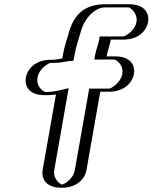

<svg xmlns="http://www.w3.org/2000/svg" viewBox="-20 -775 720 906"><path d="M191 -326H198C218 -326 240 -328 258 -332C260 -332 262 -332 265 -333L201 28C193 73 225 111 270 111C315 111 360 73 368 28L433 -342H493C538 -342 584 -381 592 -426C600 -471 568 -509 523 -509H463C468 -537 479 -563 483 -588H561C606 -588 651 -626 659 -671C667 -716 635 -755 590 -755H477C399 -755 352 -702 329 -636C318 -597 304 -555 296 -512L294 -501C273 -499 254 -493 234 -493H221C175 -493 130 -454 122 -409C114 -364 145 -326 191 -326ZM201 -341H194C156 -341 130 -372 137 -409C144 -446 181 -478 218 -478H231C254 -478 274 -484 293 -486L307 -488L311 -512C318 -553 333 -595 344 -634C366 -696 406 -740 474 -740H587C623 -740 650 -707 644 -671C638 -635 600 -603 563 -603H470L468 -588C464 -566 453 -541 448 -512L445 -494H520C557 -494 583 -463 577 -426C571 -389 533 -357 496 -357H421L353 28C347 65 310 96 273 96C236 96 210 64 216 28L283 -352L264 -348C262 -348 260 -347 260 -347H258C242 -343 221 -341 201 -341ZM258 -347H260C260 -347 262 -348 264 -348L283 -352L216 28C210 64 236 96 273 96C310 96 347 65 353 28L421 -357H496C533 -357 571 -389 577 -426C583 -463 557 -494 520 -494H445L448 -512C453 -541 464 -566 468 -588L470 -603H563C600 -603 638 -635 644 -671C650 -707 623 -740 587 -740H474C406 -740 366 -696 344 -634C333 -595 318 -553 311 -512L307 -488L293 -486C274 -484 254 -478 231 -478H218C181 -478 144 -446 137 -409C130 -372 156 -341 194 -341H201C221 -341 242 -343 258 -347ZM463 -509H523C568 -509 600 -471 592 -426C584 -381 538 -342 493 -342H433L368 28C360 73 315 111 270 111C225 111 193 73 201 28L265 -333C262 -332 259 -332 257 -332C241 -328 218 -326 198 -326H191C145 -326 114 -364 122 -409C130 -454 175 -493 221 -493H234C254 -493 273 -499 294 -501L296 -512C304 -555 318 -598 329 -636C352 -703 400 -755 477 -755H590C635 -755 667 -716 659 -671C651 -626 606 -588 561 -588H483C479 -563 468 -537 463 -509ZM201 -341H194C190 -341 149 -362 157 -409C165 -455 213 -478 218 -478H231C266 -478 290 -485 301 -486L327 -489L331 -512C338 -554 353 -596 364 -635C388 -705 438 -740 474 -740H587C596 -739 631 -712 624 -671C616 -628 570 -604 563 -603H450L448 -588C444 -565 433 -540 428 -512L425 -494H520C527 -493 565 -470 557 -426C549 -382 503 -357 496 -357H401L333 28C326 70 282 95 273 96C264 95 229 70 236 28L304 -359L254 -347H251C237 -344 221 -341 201 -341ZM198 -326C213 -326 231 -327 244 -329L181 28C175 62 191 111 270 111C349 111 382 63 388 28L453 -342H493C572 -342 606 -391 612 -426C618 -461 602 -509 523 -509H483C488 -538 499 -564 503 -588H561C640 -588 673 -637 679 -671C685 -705 669 -755 590 -755H477C368 -755 329 -694 309 -635C298 -596 283 -554 276 -512L274 -499C252 -495 241 -493 234 -493H221C141 -493 108 -444 102 -409C96 -374 111 -326 191 -326Z"/></svg>

Font: Blanket
Style: Black
Weight: 900
Foundry: Cannot Into Space Fonts
Version: Version 0.9